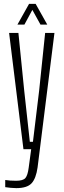

<svg xmlns="http://www.w3.org/2000/svg" viewBox="-20 -770 329 991"><path d="M101 0 27 -600H75L105 -302L134 -38H150L182 -302L213 -600H261L174 94Q166 151 143 176Q120 201 64 201Q52 201 35.5 199.5Q19 198 7 196V159Q18 161 32.5 162Q47 163 63 163Q99 163 111 149Q123 135 128 96L141 0ZM70 -643 130 -750H164L224 -643H189L147 -719L106 -643Z"/></svg>

Font: Big Shoulders Display Light
Style: Regular
Weight: 300
Designer: Patric King
Foundry: XO Type Co
Version: Version 1.000; ttfautohint (v1.8.2)